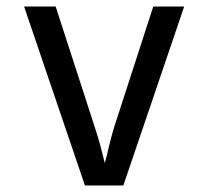

<svg xmlns="http://www.w3.org/2000/svg" viewBox="-20 -570 640 590"><path d="M241 0 54 -550H151L271 -180Q282 -147 290 -116.5Q298 -86 302 -69Q307 -86 314 -116.5Q321 -147 331 -180L451 -550H546L359 0Z"/></svg>

Font: JetBrainsMono NFM
Style: Regular
Weight: 400
Monospace: yes
Designer: Philipp Nurullin, Konstantin Bulenkov
Foundry: JetBrains
Version: Version 2.304; ttfautohint (v1.8.4.7-5d5b);Nerd Fonts 3.3.0